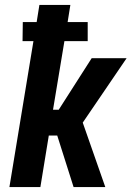

<svg xmlns="http://www.w3.org/2000/svg" viewBox="-20 -755 540 775"><path d="M277 0 211 -208H177L143 0H18L115 -589H71L72 -666H128L139 -735H264L253 -666H334V-589H240L194 -312H217L350 -520H491L314 -260L405 0Z"/></svg>

Font: Iosevka Term Curly Extrabold
Style: Italic
Weight: 800
Italic angle: -9°
Designer: Belleve Invis
Foundry: Belleve Invis
Version: Version 32.3.0